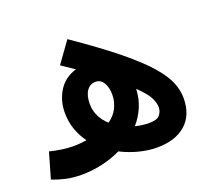

<svg xmlns="http://www.w3.org/2000/svg" viewBox="-103 -696 912 834"><g transform="rotate(-20 353.0 -279.0)"><path d="M489 9Q452 9 409.5 -1.5Q367 -12 325 -33Q283 -13 236.5 -2.5Q190 8 144 8Q101 8 68.5 0.5Q36 -7 8 -18L42 -136Q102 -121 150 -121Q167 -121 182.5 -122.5Q198 -124 212 -126Q190 -155 177 -191.5Q164 -228 164 -270Q164 -326 192 -370.5Q220 -415 274 -431Q246 -450 215 -471L284 -567Q409 -481 486 -418Q563 -355 603 -308Q643 -261 657 -224.5Q671 -188 671 -155Q671 -76 623 -33.5Q575 9 489 9ZM279 -269Q279 -237 292.5 -210.5Q306 -184 328 -165Q356 -184 370.5 -213Q385 -242 385 -274Q385 -307 372 -329Q359 -351 335 -351Q309 -351 294 -329Q279 -307 279 -269ZM556 -154Q556 -171 545 -195.5Q534 -220 491 -262Q489 -217 473 -179.5Q457 -142 430 -111Q463 -103 494 -103Q529 -103 542 -117Q555 -131 556 -154Z"/></g></svg>

Font: Noto Sans Arabic ExtCond
Style: Bold
Weight: 700
Width: 2
Designer: Monotype Design Team, Nadine Chahine, Nizar Qandah and Khaled Hosny
Foundry: Monotype Imaging Inc.
Version: Version 2.012; ttfautohint (v1.8.4.7-5d5b)